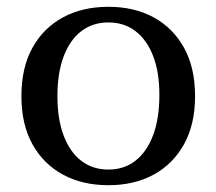

<svg xmlns="http://www.w3.org/2000/svg" viewBox="-20 -534 637 565"><path d="M299 11Q223 11 165.5 -20Q108 -51 75.5 -109.5Q43 -168 43 -251Q43 -335 75.5 -393.5Q108 -452 165.5 -483Q223 -514 299 -514Q375 -514 432 -483Q489 -452 521.5 -393.5Q554 -335 554 -251Q554 -168 521.5 -109.5Q489 -51 432 -20Q375 11 299 11ZM299 -35Q345 -35 378.5 -61Q412 -87 430.5 -136Q449 -185 449 -255Q449 -322 430.5 -369.5Q412 -417 378.5 -442.5Q345 -468 299 -468Q253 -468 219.5 -442.5Q186 -417 167.5 -368.5Q149 -320 149 -251Q149 -183 167.5 -134.5Q186 -86 219.5 -60.5Q253 -35 299 -35Z"/></svg>

Font: Montagu Slab
Style: Bold
Weight: 700
Designer: Florian Karsten
Foundry: Florian Karsten
Version: Version 1.000